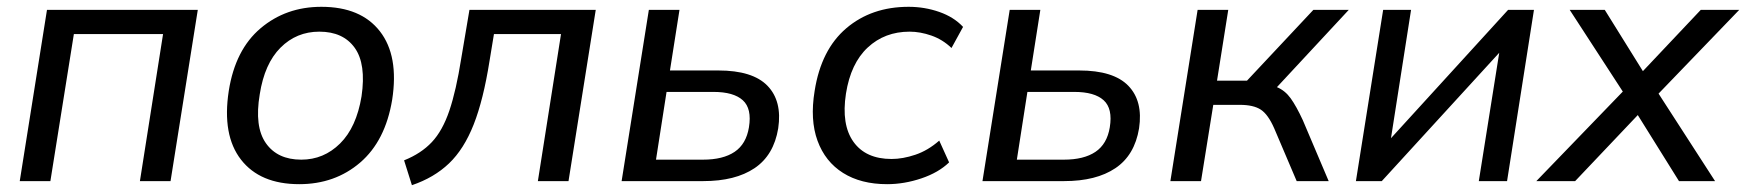

<svg xmlns="http://www.w3.org/2000/svg" viewBox="-20 -532 5129 564"><path d="M38 0 118 -503H561L481 0H391L459 -432H197L128 0Z M859 9Q744 9 688 -63Q632 -135 652 -265Q671 -386 745.5 -449Q820 -512 924 -512Q1040 -512 1096 -440Q1152 -368 1132 -239Q1112 -118 1038 -54.5Q964 9 859 9ZM865 -63Q931 -63 979 -110.5Q1027 -158 1042 -249Q1056 -344 1022 -391.5Q988 -439 918 -439Q851 -439 804 -392Q757 -345 743 -255Q727 -160 761 -111.5Q795 -63 865 -63Z M1190 12 1167 -61Q1217 -81 1248.5 -114.5Q1280 -148 1300 -207Q1320 -266 1335 -361L1359 -503H1730L1650 0H1560L1628 -432H1431L1418 -353Q1400 -239 1371.5 -166.5Q1343 -94 1299 -52Q1255 -10 1190 12Z M1806 0 1886 -503H1976L1948 -325H2090Q2191 -325 2234.5 -280Q2278 -235 2266 -155Q2253 -76 2196.5 -38Q2140 0 2046 0ZM1907 -63H2045Q2104 -63 2138 -86Q2172 -109 2180 -158Q2189 -213 2162 -237.5Q2135 -262 2076 -262H1938Z M2586 9Q2509 9 2456.5 -24Q2404 -57 2381.5 -118.5Q2359 -180 2373 -265Q2392 -386 2466 -449Q2540 -512 2649 -512Q2696 -512 2739 -497Q2782 -482 2809 -453L2775 -391Q2749 -416 2716 -427.5Q2683 -439 2652 -439Q2579 -439 2529 -392.5Q2479 -346 2465 -257Q2451 -166 2487 -115.5Q2523 -65 2599 -65Q2632 -65 2669 -77.5Q2706 -90 2739 -119L2768 -55Q2737 -25 2686.5 -8Q2636 9 2586 9Z M2866 0 2946 -503H3036L3008 -325H3150Q3251 -325 3294.5 -280Q3338 -235 3326 -155Q3313 -76 3256.5 -38Q3200 0 3106 0ZM2967 -63H3105Q3164 -63 3198 -86Q3232 -109 3240 -158Q3249 -213 3222 -237.5Q3195 -262 3136 -262H2998Z M3418 0 3498 -503H3588L3555 -295H3643L3838 -503H3942L3731 -276Q3755 -266 3771.5 -243Q3788 -220 3807 -179L3883 0H3789L3723 -155Q3705 -196 3683.5 -210Q3662 -224 3622 -224H3544L3508 0Z M3963 0 4043 -503H4125L4066 -126L4410 -503H4486L4407 0H4324L4384 -377L4039 0Z M4493 0 4747 -263 4591 -503H4694L4806 -323L4976 -503H5089L4852 -257L5018 0H4912L4791 -194L4607 0Z"/></svg>

Font: Mulish Medium
Style: Italic
Weight: 500
Italic angle: -9°
Designer: Vernon Adams
Foundry: Vernon Adams
Version: Version 3.603; ttfautohint (v1.8.3)